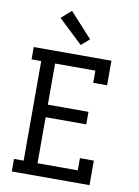

<svg xmlns="http://www.w3.org/2000/svg" viewBox="-104 -1049 808 1117"><g transform="rotate(10 300.0 -490.5)"><path d="M46 0V-74H103V-662H46V-735H505V-590H423V-662H185V-419H425V-345H185V-73H423V-145H505V0ZM313 -794 170 -929 229 -981 361 -836Z"/></g></svg>

Font: Iosevka Plex Etoile
Style: Regular
Weight: 400
Designer: Belleve Invis
Foundry: Belleve Invis
Version: Version 25.1.1; ttfautohint (v1.8.4)